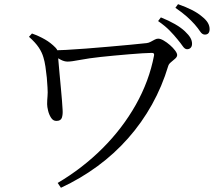

<svg xmlns="http://www.w3.org/2000/svg" viewBox="-20 -846 1040 917"><path d="M827 -658.9Q811.6 -678.1 789.8 -700.5Q767.9 -722.8 735.1 -745.4L748.4 -762.9Q786.6 -747.6 815.3 -731Q844 -714.5 862.7 -697Q881.5 -679.2 889.3 -665.5Q897.2 -651.7 897.2 -636.9Q897.2 -624.8 890.7 -617.9Q884.3 -610.9 873.4 -610.9Q862.7 -610.9 852.6 -625.6Q842.5 -640.3 827 -658.9ZM909.9 -729.4Q893.4 -748 872.5 -766.6Q851.6 -785.3 817.7 -808.8L830.3 -826.1Q907.3 -799.1 943.4 -768.1Q963.9 -752 972.5 -737.3Q981.1 -722.6 981.1 -707.1Q981.1 -680.8 958.3 -680.8Q945.7 -680.8 936 -695.6Q926.3 -710.4 909.9 -729.4ZM132.7 -686Q167 -673.7 194.7 -657.7Q222.5 -641.8 245.5 -618.1Q253.2 -610.5 254.7 -602.2Q256.3 -593.9 256.5 -585.6Q256.9 -576.7 259.3 -551.8Q261.7 -527 264.4 -494.2Q267.1 -461.4 270.6 -427.4Q274.1 -393.4 276.1 -364.9Q278.2 -336.5 279 -321.5Q280.6 -299.6 275.6 -284.1Q270.6 -268.5 249.2 -268.5Q233.5 -268.5 223.9 -283.6Q214.2 -298.6 209.7 -317.4Q205.1 -336.2 205.1 -348.3Q205.1 -367.7 206.9 -385.3Q208.7 -402.8 206.9 -428.6Q206.1 -448.8 203.6 -475Q201 -501.3 197.1 -527.2Q193.2 -553.2 187.5 -571.5Q180.7 -595.6 165.2 -618.9Q149.8 -642.3 118.4 -670.3ZM232.8 -605.2Q254.1 -605.4 296.2 -607.7Q338.3 -610 391.1 -614Q443.9 -618 498.6 -622.9Q553.3 -627.8 601.5 -632.2Q649.6 -636.6 681 -640.2Q690.4 -641.4 699.8 -646.5Q709.1 -651.5 718.2 -656.4Q727.3 -661.4 735.3 -661.4Q746.4 -661.4 761.7 -652.5Q776.9 -643.7 791.8 -630.7Q806.7 -617.7 816.4 -604.7Q826.1 -591.7 826.1 -583.2Q826.1 -574.5 816.8 -566.1Q807.5 -557.6 796.9 -549.2Q786.4 -540.7 783.6 -531.3Q754.2 -433.3 705.7 -346.4Q657.2 -259.6 591.8 -185.6Q526.4 -111.5 445.6 -52.2Q364.8 7.2 271 50.8L255.4 27.8Q374.1 -42.3 469.3 -137.3Q564.6 -232.3 628.5 -345.4Q692.3 -458.5 715.7 -580.8Q716.9 -587.7 714.4 -590.6Q711.9 -593.4 704.8 -593.4Q689.2 -593.4 660.2 -591.5Q631.2 -589.6 595.7 -586.7Q560.2 -583.8 524.6 -580.4Q489 -577 460.9 -574Q404.9 -568 362.7 -559.9Q320.6 -551.8 302.9 -551.8Q286.5 -551.8 269 -561.3Q251.6 -570.7 232.6 -583.6Z"/></svg>

Font: Noto Serif SC
Style: Regular
Weight: 200
Designer: Ryoko NISHIZUKA 西塚涼子 (kana & ideographs); Frank Grießhammer (Latin, Greek & Cyrillic); Wenlong ZHANG 张文龙 (bopomofo); San
Foundry: Adobe
Version: Version 2.001;hotconv 1.1.0;makeotfexe 2.6.0